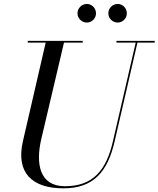

<svg xmlns="http://www.w3.org/2000/svg" viewBox="-20 -962 822 996"><path d="M542 -893C542 -866.5 564 -845 590.5 -845C616.5 -845 638 -866.5 638 -893C638 -919.5 616.5 -941.5 590.5 -941.5C564 -941.5 542 -919.5 542 -893ZM382 -893C382 -866.5 404 -845 430.5 -845C456.5 -845 478 -866.5 478 -893C478 -919.5 456.5 -941.5 430.5 -941.5C404 -941.5 382 -919.5 382 -893ZM124 -750V-741H217L99 -230C61 -66 146 15 309 15C467 15 539 -73 575 -230L693 -741H782.5V-750H584V-741H684L566 -230C531.5 -79 463 4 317 4C183 4 165 -115 194 -240L312 -741H409V-750Z"/></svg>

Font: Bodoni* 24pt
Style: Italic
Weight: 400
Italic angle: -13°
Version: Version 2.3